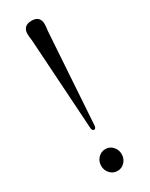

<svg xmlns="http://www.w3.org/2000/svg" viewBox="-194 -765 632 811"><g transform="rotate(-30 122.0 -360.0)"><path d="M122 -726.5Q144 -726.5 153.8 -715.5Q163.5 -704.5 163.5 -687.5Q163.5 -673 160.5 -654.5L131.5 -208.5Q129.5 -195 121.5 -195Q113 -195 111 -208.5L82.5 -654.5Q79.5 -671.5 79.5 -688Q79.5 -705 90 -715.8Q100.5 -726.5 122 -726.5ZM120.5 5Q99.5 5 85 -10.5Q70.5 -26 70.5 -48Q70.5 -70 85.2 -85.5Q100 -101 120.5 -101Q142 -101 156.2 -85.5Q170.5 -70 170.5 -48Q170.5 -26 156 -10.5Q141.5 5 120.5 5Z"/></g></svg>

Font: Fraunces 72pt S000 Light
Style: Regular
Weight: 300
Version: Version 1.000; ttfautohint (v1.8.3)